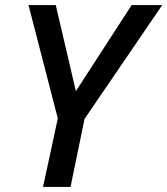

<svg xmlns="http://www.w3.org/2000/svg" viewBox="-20 -734 657 754"><path d="M149 0H257L312 -267L617 -714H497L278 -376L199 -714H92L207 -269Z"/></svg>

Font: Noto Sans Medium
Style: Italic
Weight: 500
Italic angle: -12°
Designer: Monotype Design Team
Foundry: Monotype Imaging Inc.
Version: Version 2.013